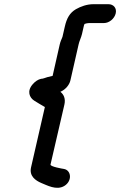

<svg xmlns="http://www.w3.org/2000/svg" viewBox="-20 -742 573 916"><path d="M497 -722H426C394 -722 365 -711 342 -698C313 -681 298 -655 289 -614L278 -566C273 -554 268 -543 265 -530L231 -380C223 -378 215 -376 206 -374C195 -371 186 -366 176 -366C162 -363 148 -354 136 -340C107 -307 121 -276 143 -262C158 -252 178 -241 193 -232C194 -232 193 -232 194 -231L128 57C119 98 149 119 177 131C203 141 249 168 287 145C326 121 320 70 285 64C278 63 219 53 221 43L287 -242C294 -271 284 -292 268 -304C270 -305 273 -306 274 -307C292 -316 311 -336 316 -359L355 -530C358 -545 367 -562 371 -579L379 -614C380 -619 381 -623 383 -627L384 -628C390 -630 398 -632 405 -632H476C501 -632 526 -653 532 -678C538 -703 522 -722 497 -722Z"/></svg>

Font: Electronic
Style: BlkIt
Weight: 900
Version: Version 1.011